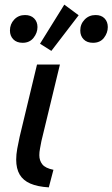

<svg xmlns="http://www.w3.org/2000/svg" viewBox="-20 -800 486 830"><path d="M191 10Q142 7 111 -6.5Q80 -20 65 -45.5Q50 -71 50 -110Q50 -132 54.5 -157Q59 -182 65 -209L140 -521H239L159 -190Q156 -173 153 -158Q150 -143 150 -129Q150 -106 163 -89.5Q176 -73 211 -66ZM202 -580 153 -611 258 -780 320 -734ZM78 -615Q52 -615 37.5 -630Q23 -645 23 -668Q23 -696 41.5 -715.5Q60 -735 88 -735Q113 -735 127.5 -720.5Q142 -706 142 -683Q142 -658 125 -636.5Q108 -615 78 -615ZM382 -615Q356 -615 341.5 -630Q327 -645 327 -668Q327 -696 346 -715.5Q365 -735 393 -735Q418 -735 432 -720.5Q446 -706 446 -683Q446 -658 429.5 -636.5Q413 -615 382 -615Z"/></svg>

Font: Ubuntu Sans Medium
Style: Italic
Weight: 500
Italic angle: -13.5°
Designer: Dalton Maag Ltd
Foundry: Dalton Maag Ltd
Version: Version 1.006